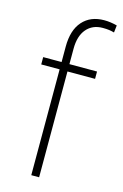

<svg xmlns="http://www.w3.org/2000/svg" viewBox="-117 -813 554 866"><g transform="rotate(15 159.5 -380.0)"><path d="M261.2 -725.1Q213.4 -725.1 185.5 -692.4Q157.7 -659.7 157.7 -600.1V-528.3H286.6V-494.1H157.7V0H121.1V-494.1H35.2V-528.3H121.1V-600.1Q121.1 -677.7 158 -719Q194.8 -760.3 258.8 -760.3Q288.1 -760.3 318.8 -752L314.9 -718.3Q302.7 -721.7 290.8 -723.4Q278.8 -725.1 261.2 -725.1Z"/></g></svg>

Font: Robert Sans ExtraLight
Style: Regular
Weight: 250
Designer: Christian Robertson (extended by Adam Twardoch)
Foundry: Google
Version: Version 12.135;April 2, 2019;FontCreator 11.5.0.2425 64-bit;